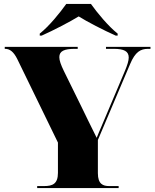

<svg xmlns="http://www.w3.org/2000/svg" viewBox="-20 -951 783 971"><path d="M181 -781V-771H191C250 -797 336 -842 378 -868C419 -842 506 -797 565 -771H575V-781C527 -819 472 -886 440 -931H315C283 -886 229 -819 181 -781ZM168 0H580V-10H532C501 -10 475 -20 475 -75V-243L638 -627C664 -689 691 -704 729 -704H741V-714H516V-704H555C607 -704 631 -692 631 -660C631 -644 624 -622 612 -593L492 -309C483 -289 476 -271 469 -254C426 -340 420 -354 392 -411L303 -592C288 -623 280 -645 280 -662C280 -693 305 -704 359 -704H373V-714H4V-704H6C29 -704 49 -690 68 -651L273 -230V-77C273 -21 246 -10 203 -10H168Z"/></svg>

Font: Noto Serif Display Black
Style: Regular
Weight: 900
Designer: Monotype Design Team
Foundry: Monotype Imaging Inc.
Version: Version 2.009